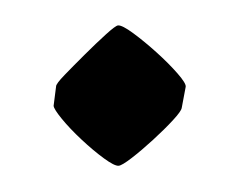

<svg xmlns="http://www.w3.org/2000/svg" viewBox="-29 -173 285 232"><g transform="rotate(-5 114.0 -57.5)"><path d="M40 -75Q40 -78 51.5 -88Q63 -98 78 -110.5Q93 -123 105.5 -132.5Q118 -142 121 -142Q126 -142 138.5 -131Q151 -120 164.5 -105.5Q178 -91 187.5 -78Q197 -65 196 -61L189 -36Q188 -32 177 -22Q166 -12 151 -0.5Q136 11 123.5 19Q111 27 107 27Q102 27 90 16.5Q78 6 65 -8.5Q52 -23 43.5 -35.5Q35 -48 35 -52Z"/></g></svg>

Font: Grenze Gotisch ExtraBold
Style: Regular
Weight: 800
Designer: Renata Polastri
Foundry: Omnibus-Type
Version: Version 1.001